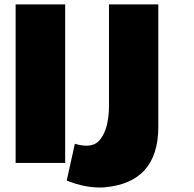

<svg xmlns="http://www.w3.org/2000/svg" viewBox="-20 -725 881 872"><path d="M51 15V-705H276V15ZM699 -705V-149Q699 105 453 126Q372 131 283 95L320 -72Q403 -47 436 -93Q475 -143 475 -247V-705Z"/></svg>

Font: Repo
Style: ExtraBlack
Weight: 1000
Designer: Stefan Peev
Foundry: Context Ltd
Version: Version 001.000